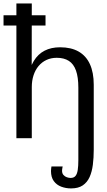

<svg xmlns="http://www.w3.org/2000/svg" viewBox="-35 -778 601 1081"><path d="M57.3 0V-758.4H144L143.3 -298.2L121 -334.9Q131.4 -395.2 155.1 -434.4Q178.8 -473.6 216.1 -492.7Q253.3 -511.8 303.3 -511.8Q365.5 -511.8 407.7 -487.7Q449.9 -463.6 471.3 -416.6Q492.8 -369.5 492.8 -300.6V0H406.1V-284.4Q406.1 -343.7 392.8 -380.8Q379.6 -417.9 352.6 -435.2Q325.6 -452.6 284.5 -452.6Q252.5 -452.6 226.6 -440.4Q200.7 -428.3 182.2 -406.3Q163.7 -384.2 153.9 -354.1Q144 -324 144 -287.9V0ZM-15.1 -634.1V-692.1H221.3V-634.1ZM365 282.8Q335.5 282.8 309.7 273Q283.9 263.3 268 241.7Q252.1 220 252.1 184.9Q252.1 179.8 252.9 172.3Q253.7 164.8 254.7 159.1H317.8Q315.8 168.9 315.1 174.1Q314.4 179.3 314.4 183.3Q314.4 198.3 322.4 207.2Q330.3 216.2 341.5 220Q352.7 223.8 362.4 223.8Q380.8 223.8 390.1 212.5Q399.4 201.2 402.7 178.8Q406.1 156.4 406.1 123.4Q406.1 90.4 406.1 47.4V-233.5H492.8V64.8Q492.8 109.8 487.8 149.4Q482.8 189 469.4 219Q455.9 248.9 430.7 265.9Q405.5 282.8 365 282.8Z"/></svg>

Font: Russolo 10pt ExtraLight
Style: Regular
Weight: 200
Designer: Micah Stupak-Hahn
Version: Version 1.000